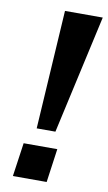

<svg xmlns="http://www.w3.org/2000/svg" viewBox="-83 -762 454 804"><g transform="rotate(10 143.5 -359.5)"><path d="M175.3 0 195.3 -143.1H52.2L31.7 0ZM174.8 -213.9 287.1 -718.8H126.5L95.2 -213.9Z"/></g></svg>

Font: Winston SemiBold
Style: Italic
Weight: 600
Italic angle: -8.13011°
Designer: Vernon Adams, Kim Jin-seong, David Berlow, Cristiano Sobral
Foundry: The Winston Project Authors
Version: Version 3.004